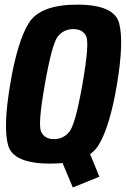

<svg xmlns="http://www.w3.org/2000/svg" viewBox="-20 -701 543 828"><path d="M294 107.5 408.5 61 343.5 -97.5 226 -54.5ZM196.5 4.5Q355.5 4.5 404.5 -74.2Q453.5 -153 484.5 -337.5Q515 -521 493.8 -601Q472.5 -681 313 -681Q154 -681 104.5 -602Q55 -523 24 -337.5Q-7 -154.5 14.8 -75Q36.5 4.5 196.5 4.5ZM213 -101Q172.5 -101 157.5 -132.5Q142.5 -164 173.5 -337.5Q204.5 -514.5 230.2 -545Q256 -575.5 296.5 -575.5Q336.5 -575.5 351.5 -545Q366.5 -514.5 335.5 -337.5Q305 -164 279 -132.5Q253 -101 213 -101Z"/></svg>

Font: Anybody Condensed
Style: Bold Italic
Weight: 700
Width: 3
Italic angle: -10°
Version: Version 1.113;gftools[0.9.25]